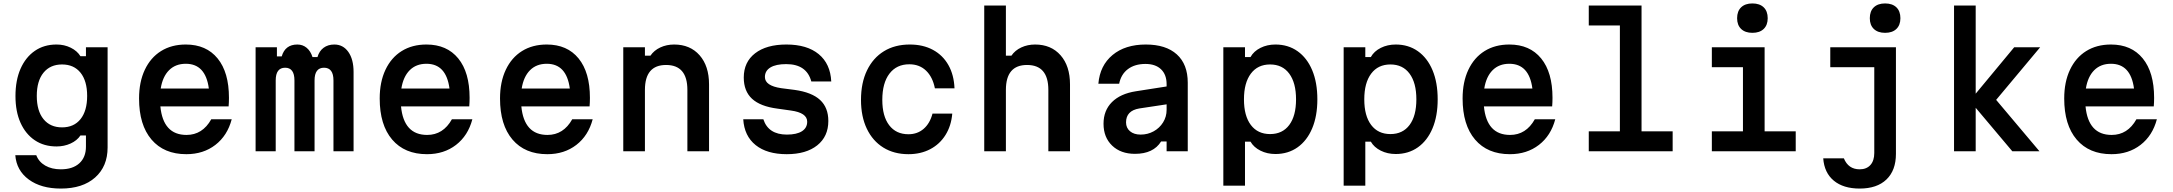

<svg xmlns="http://www.w3.org/2000/svg" viewBox="-20 -880 12640 1117"><path d="M606 -22Q606 88 533.5 152.5Q461 217 334 217Q219 217 147.5 164.5Q76 112 69 23H191Q206 62 243.5 83.5Q281 105 334 105Q403 105 441.5 70Q480 35 480 -27V-92H448Q428 -62 390.5 -45Q353 -28 309 -28Q236 -28 182.5 -64Q129 -100 99.5 -165.5Q70 -231 70 -321Q70 -413 99.5 -480Q129 -547 182.5 -584Q236 -621 309 -621Q354 -621 391.5 -602.5Q429 -584 448 -553H480V-605H606ZM194 -322Q194 -235 233 -187Q272 -139 341 -139Q410 -139 448.5 -187Q487 -235 487 -322Q487 -409 448.5 -457Q410 -505 341 -505Q272 -505 233 -457Q194 -409 194 -322Z M1328 -186Q1303 -91 1233 -37Q1163 17 1064 17Q934 17 861.5 -68Q789 -153 789 -307Q789 -403 822.5 -474Q856 -545 917 -583Q978 -621 1061 -621Q1180 -621 1246 -540Q1312 -459 1312 -311Q1312 -298 1311.5 -285.5Q1311 -273 1310 -261H913Q929 -95 1065 -95Q1158 -95 1209 -186ZM1061 -509Q1001 -509 963.5 -471.5Q926 -434 915 -365H1195Q1176 -509 1061 -509Z M1467 -605H1591V-552H1619Q1639 -621 1710 -621Q1741 -621 1764 -602Q1787 -583 1798 -548H1827Q1837 -583 1862.5 -602Q1888 -621 1925 -621Q1976 -621 2006.5 -578Q2037 -535 2037 -461V0H1920V-412Q1920 -486 1865 -486Q1810 -486 1810 -412V0H1693V-412Q1693 -486 1639 -486Q1584 -486 1584 -412V0H1467Z M2728 -186Q2703 -91 2633 -37Q2563 17 2464 17Q2334 17 2261.5 -68Q2189 -153 2189 -307Q2189 -403 2222.5 -474Q2256 -545 2317 -583Q2378 -621 2461 -621Q2580 -621 2646 -540Q2712 -459 2712 -311Q2712 -298 2711.5 -285.5Q2711 -273 2710 -261H2313Q2329 -95 2465 -95Q2558 -95 2609 -186ZM2461 -509Q2401 -509 2363.5 -471.5Q2326 -434 2315 -365H2595Q2576 -509 2461 -509Z M3428 -186Q3403 -91 3333 -37Q3263 17 3164 17Q3034 17 2961.5 -68Q2889 -153 2889 -307Q2889 -403 2922.5 -474Q2956 -545 3017 -583Q3078 -621 3161 -621Q3280 -621 3346 -540Q3412 -459 3412 -311Q3412 -298 3411.5 -285.5Q3411 -273 3410 -261H3013Q3029 -95 3165 -95Q3258 -95 3309 -186ZM3161 -509Q3101 -509 3063.5 -471.5Q3026 -434 3015 -365H3295Q3276 -509 3161 -509Z M3606 0V-605H3732V-556H3764Q3785 -587 3821.5 -604Q3858 -621 3902 -621Q3995 -621 4050 -558.5Q4105 -496 4105 -389V0H3979V-357Q3979 -502 3855 -502Q3732 -502 3732 -357V0Z M4421 -186Q4450 -97 4558 -97Q4615 -97 4645.5 -116.5Q4676 -136 4676 -172Q4676 -224 4581 -237L4503 -248Q4403 -261 4355 -305.5Q4307 -350 4307 -429Q4307 -519 4373 -570Q4439 -621 4555 -621Q4675 -621 4743 -565Q4811 -509 4816 -406H4700Q4673 -507 4554 -507Q4494 -507 4462 -487.5Q4430 -468 4430 -432Q4430 -381 4525 -367L4603 -357Q4703 -343 4751 -298.5Q4799 -254 4799 -176Q4799 -86 4734.5 -34.5Q4670 17 4557 17Q4442 17 4376 -36Q4310 -89 4304 -186Z M5265 17Q5181 17 5119 -21.5Q5057 -60 5023 -131Q4989 -202 4989 -299Q4989 -398 5024 -470.5Q5059 -543 5122.5 -582Q5186 -621 5273 -621Q5350 -621 5407.5 -590Q5465 -559 5497.5 -501.5Q5530 -444 5533 -366H5419Q5406 -432 5367.5 -469Q5329 -506 5270 -506Q5196 -506 5154.5 -451.5Q5113 -397 5113 -299Q5113 -204 5153 -151.5Q5193 -99 5265 -99Q5317 -99 5353.5 -130.5Q5390 -162 5405 -219H5520Q5514 -148 5480.5 -94.5Q5447 -41 5391.5 -12Q5336 17 5265 17Z M5706 0V-848H5832V-556H5864Q5885 -587 5921.5 -604Q5958 -621 6002 -621Q6095 -621 6150 -558.5Q6205 -496 6205 -389V0H6079V-357Q6079 -502 5955 -502Q5832 -502 5832 -357V0Z M6735 -57Q6690 15 6583 15Q6500 15 6450 -33Q6400 -81 6400 -160Q6400 -237 6449 -286Q6498 -335 6588 -349L6767 -377V-390Q6767 -446 6734.5 -477Q6702 -508 6644 -508Q6582 -508 6542 -478Q6502 -448 6491 -393H6370Q6379 -499 6452.5 -560Q6526 -621 6646 -621Q6763 -621 6826.5 -563.5Q6890 -506 6890 -399V0H6767V-57ZM6531 -168Q6531 -136 6554 -116.5Q6577 -97 6616 -97Q6657 -97 6691.5 -116Q6726 -135 6746.5 -168Q6767 -201 6767 -241V-273L6608 -249Q6531 -236 6531 -168Z M7097 200V-605H7223V-548H7255Q7274 -582 7313 -601.5Q7352 -621 7400 -621Q7474 -621 7529 -582Q7584 -543 7614 -471.5Q7644 -400 7644 -302Q7644 -205 7614 -133.5Q7584 -62 7529 -23Q7474 16 7400 16Q7352 16 7313 -3.5Q7274 -23 7255 -56H7223V200ZM7369 -100Q7441 -100 7480.5 -153Q7520 -206 7520 -302Q7520 -398 7480.5 -451.5Q7441 -505 7369 -505Q7297 -505 7257 -451.5Q7217 -398 7217 -302Q7217 -206 7257 -153Q7297 -100 7369 -100Z M7797 200V-605H7923V-548H7955Q7974 -582 8013 -601.5Q8052 -621 8100 -621Q8174 -621 8229 -582Q8284 -543 8314 -471.5Q8344 -400 8344 -302Q8344 -205 8314 -133.5Q8284 -62 8229 -23Q8174 16 8100 16Q8052 16 8013 -3.5Q7974 -23 7955 -56H7923V200ZM8069 -100Q8141 -100 8180.5 -153Q8220 -206 8220 -302Q8220 -398 8180.5 -451.5Q8141 -505 8069 -505Q7997 -505 7957 -451.5Q7917 -398 7917 -302Q7917 -206 7957 -153Q7997 -100 8069 -100Z M9028 -186Q9003 -91 8933 -37Q8863 17 8764 17Q8634 17 8561.5 -68Q8489 -153 8489 -307Q8489 -403 8522.5 -474Q8556 -545 8617 -583Q8678 -621 8761 -621Q8880 -621 8946 -540Q9012 -459 9012 -311Q9012 -298 9011.5 -285.5Q9011 -273 9010 -261H8613Q8629 -95 8765 -95Q8858 -95 8909 -186ZM8761 -509Q8701 -509 8663.5 -471.5Q8626 -434 8615 -365H8895Q8876 -509 8761 -509Z M9223 -848H9530V-116H9711V0H9223V-116H9404V-732H9223Z M9939 -605H10246V-116H10427V0H9939V-116H10120V-489H9939ZM10175 -689Q10133 -689 10109.5 -711.5Q10086 -734 10086 -774Q10086 -815 10109.5 -837.5Q10133 -860 10175 -860Q10217 -860 10240.5 -837.5Q10264 -815 10264 -774Q10264 -734 10240.5 -711.5Q10217 -689 10175 -689Z M10628 -605H11010V15Q11010 111 10955 164Q10900 217 10799 217Q10704 217 10648.5 171Q10593 125 10587 41H10707Q10733 105 10799 105Q10839 105 10861.5 80Q10884 55 10884 10V-489H10628ZM10947 -689Q10905 -689 10881.5 -711.5Q10858 -734 10858 -774Q10858 -815 10881.5 -837.5Q10905 -860 10947 -860Q10989 -860 11012.5 -837.5Q11036 -815 11036 -774Q11036 -734 11012.5 -711.5Q10989 -689 10947 -689Z M11348 0V-848H11474V-335L11698 -605H11849L11593 -299L11845 0H11687L11474 -253V0Z M12528 -186Q12503 -91 12433 -37Q12363 17 12264 17Q12134 17 12061.5 -68Q11989 -153 11989 -307Q11989 -403 12022.5 -474Q12056 -545 12117 -583Q12178 -621 12261 -621Q12380 -621 12446 -540Q12512 -459 12512 -311Q12512 -298 12511.5 -285.5Q12511 -273 12510 -261H12113Q12129 -95 12265 -95Q12358 -95 12409 -186ZM12261 -509Q12201 -509 12163.5 -471.5Q12126 -434 12115 -365H12395Q12376 -509 12261 -509Z"/></svg>

Font: Martian Mono Medium
Style: Regular
Weight: 500
Monospace: yes
Designer: Roman Shamin
Foundry: Evil Martians
Version: Version 1.000; ttfautohint (v1.8.4.7-5d5b)